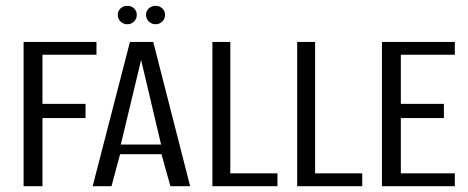

<svg xmlns="http://www.w3.org/2000/svg" viewBox="-20 -639 1605 659"><path d="M61 0V-495H311.1V-451.1H125.8V-282.4H273.6V-233.7H125.8V0Z M298.1 0 426 -495H506L632.6 0H564.8L534.3 -109.8H392.2L362.7 0ZM394.6 -142.8H532.9L464.3 -433.1ZM417 -555.8Q403.2 -555.8 393.7 -565.2Q384.2 -574.6 384.2 -587.9Q384.2 -601.2 393.7 -610.1Q403.2 -619 417 -619Q430.7 -619 440.1 -610.1Q449.5 -601.2 449.5 -587.9Q449.5 -574.6 440.1 -565.2Q430.7 -555.8 417 -555.8ZM514 -555.8Q500.2 -555.8 490.7 -565.2Q481.2 -574.6 481.2 -587.9Q481.2 -601.2 490.7 -610.1Q500.2 -619 514 -619Q527.7 -619 537.1 -610.1Q546.5 -601.2 546.5 -587.9Q546.5 -574.6 537.1 -565.2Q527.7 -555.8 514 -555.8Z M709 0V-495H770.5V-44H932.3V0Z M1000 0V-495H1061.5V-44H1223.3V0Z M1291 0V-495H1541.1V-451.1H1355.8V-282.4H1503.6V-233.7H1355.8V-44H1541.1V0Z"/></svg>

Font: Alumni Sans SC Thin
Style: Regular
Weight: 100
Designer: Robert E. Leuschke
Foundry: Robert E. Leuschke
Version: Version 1.018